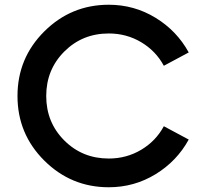

<svg xmlns="http://www.w3.org/2000/svg" viewBox="-20 -780 852 810"><path d="M438.8 10Q280 10 166.9 -102.5Q53.8 -215 53.8 -375Q53.8 -535 166.9 -647.5Q280 -760 438.8 -760Q546.2 -760 636.2 -705Q726.2 -650 776.2 -558.8L671.2 -502.5Q637.5 -565 575.6 -601.9Q513.8 -638.8 438.8 -638.8Q327.5 -638.8 251.2 -562.5Q175 -486.2 175 -375Q175 -263.8 251.2 -187.5Q327.5 -111.2 438.8 -111.2Q513.8 -111.2 575.6 -148.1Q637.5 -185 671.2 -247.5L776.2 -191.2Q726.2 -100 636.2 -45Q546.2 10 438.8 10Z"/></svg>

Font: Now Alt Medium
Style: Regular
Weight: 500
Designer: Alfredo Marco Pradil
Foundry: Alfredo Marco Pradil
Version: Version 1.002;PS 001.002;hotconv 1.0.88;makeotf.lib2.5.64775